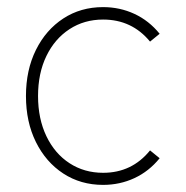

<svg xmlns="http://www.w3.org/2000/svg" viewBox="-20 -509 522 540"><path d="M270 11Q207 11 158 -21Q109 -53 81 -109.5Q53 -166 53 -239Q53 -312 81 -368.5Q109 -425 158 -457Q207 -489 270 -489Q317 -489 358 -470Q399 -451 429 -414L402 -392Q351 -454 270 -454Q217 -454 175.5 -427Q134 -400 110.5 -351.5Q87 -303 87 -239Q87 -175 110.5 -126Q134 -77 175.5 -50Q217 -23 270 -23Q351 -23 402 -86L429 -64Q399 -27 358 -8Q317 11 270 11Z"/></svg>

Font: Zen Kaku Gothic New Light
Style: Regular
Weight: 300
Designer: Yoshimichi Ohira
Foundry: Positype
Version: Version 1.002